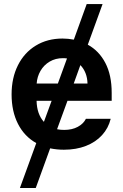

<svg xmlns="http://www.w3.org/2000/svg" viewBox="-20 -727 607 946"><path d="M412.6 -506.8Q467.8 -476.6 499 -417Q530.3 -357.4 530.3 -269.5V-230.5H312.5L261.2 -90.3Q276.9 -86.9 295.9 -86.9Q335.4 -86.9 363.3 -102.1Q391.1 -117.2 403.3 -141.6H525.4Q514.2 -95.7 482.9 -61.3Q451.7 -26.9 403.6 -8.1Q355.5 10.7 294.9 10.7Q260.3 10.7 227.1 3.9L156.2 199.2H78.1L158.7 -22Q100.1 -54.7 68.6 -116.7Q37.1 -178.7 37.1 -261.7Q37.1 -343.3 68.4 -405.5Q99.6 -467.8 156.5 -502.4Q213.4 -537.1 288.1 -537.1Q315.4 -537.1 343.8 -531.7L407.2 -707H485.4ZM196.3 -126.5 234.4 -230.5H160.2Q161.6 -165 196.3 -126.5ZM265.1 -315.4 310.1 -439Q300.8 -440.4 290 -440.4Q253.4 -440.4 224.9 -423.6Q196.3 -406.7 179.7 -378.2Q163.1 -349.6 160.6 -315.4ZM411.1 -315.4Q410.6 -342.8 401.6 -366Q392.6 -389.2 376 -406.2L343.3 -315.4Z"/></svg>

Font: Pretendard Std SemiBold
Style: Regular
Weight: 600
Designer: Base glyphs from Inter by Rasmus Andersson; Hangeul glyphs from Noto Sans CJK(Source Han Sans) by Jang Soo-young and Kan
Foundry: Kil Hyung-jin
Version: Version 1.309